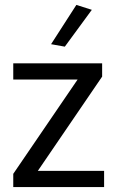

<svg xmlns="http://www.w3.org/2000/svg" viewBox="-20 -762 475 782"><path d="M34 0V-54L296 -438H34V-504H396V-450L134 -66H404V0ZM244 -572 188 -582 291 -742 354 -722Z"/></svg>

Font: Special Gothic
Style: Regular
Weight: 400
Designer: Alistair McCready
Foundry: Monolith
Version: Version 1.010; ttfautohint (v1.8.4.7-5d5b)